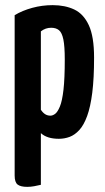

<svg xmlns="http://www.w3.org/2000/svg" viewBox="-20 -530 408 747"><path d="M86 197Q60 197 48.5 188Q37 179 37 153V-471Q67 -489 105.5 -499.5Q144 -510 185 -510Q233 -510 269 -493Q305 -476 325.5 -432Q346 -388 346 -306Q346 -225 339 -169.5Q332 -114 319 -78.5Q306 -43 288.5 -24Q271 -5 251 2.5Q231 10 209 10Q186 10 168.5 4.5Q151 -1 139 -12V189Q127 192 113 194.5Q99 197 86 197ZM176 -80Q185 -80 194.5 -87Q204 -94 213 -115.5Q222 -137 227 -181Q232 -225 232 -298Q232 -350 226.5 -376.5Q221 -403 209.5 -412.5Q198 -422 179 -422Q157 -422 139 -408V-103Q147 -91 156 -85.5Q165 -80 176 -80Z"/></svg>

Font: Yanone Kaffeesatz ExtraLight SemiBold
Style: Regular
Weight: 600
Version: Version 2.003